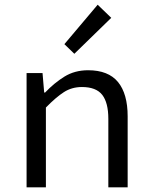

<svg xmlns="http://www.w3.org/2000/svg" viewBox="-20 -797 640 817"><path d="M93.1 0V-486.1H161L168 -403.3H172Q210.2 -443.7 254 -470.9Q297.9 -498.1 354.8 -498.1Q440.9 -498.1 482.1 -448Q523.2 -397.8 523.2 -301.7V0H441V-291.1Q441 -360.2 414.9 -393.5Q388.8 -426.7 328.6 -426.7Q285.7 -426.7 251.9 -405Q218.1 -383.3 175.3 -339.4V0ZM296.3 -568.1 254 -609.1 395.6 -776.9 453.4 -721.1Z"/></svg>

Font: Source Code Pro ExtraLight
Style: Regular
Weight: 200
Monospace: yes
Designer: Paul D. Hunt, Teo Tuominen
Foundry: Adobe
Version: Version 1.026;hotconv 1.1.0;makeotfexe 2.6.0